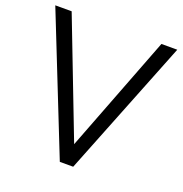

<svg xmlns="http://www.w3.org/2000/svg" viewBox="-127 -817 885 930"><g transform="rotate(20 315.5 -352.5)"><path d="M281.2 0 1.3 -705H85.7L333 -63.1H301.3L548.4 -705H630.1L350.2 0Z"/></g></svg>

Font: Nunito Sans 12pt ExtraLight SemiCondensed
Style: Regular
Weight: 200
Width: 4
Version: Version 3.101;gftools[0.9.27]